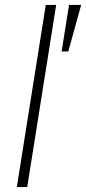

<svg xmlns="http://www.w3.org/2000/svg" viewBox="-20 -756 348 776"><path d="M48 0 165 -736H207L90 0ZM229 -548 259 -736H308L256 -548Z"/></svg>

Font: Mulish ExtraLight ExtraLight
Style: Italic
Weight: 250
Italic angle: -9°
Version: Version 3.603